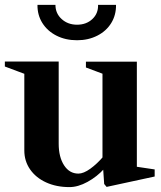

<svg xmlns="http://www.w3.org/2000/svg" viewBox="-34 -754 663 791"><path d="M66.2 -134V-458.4L74.2 -447L-14 -480V-500.6H207.8V-162Q207.8 -107 230 -72.9Q252.2 -38.8 289 -38.8Q310.2 -38.8 338.1 -58.9Q366 -79 392.4 -110L388.2 -97V-458.4L396.2 -447.4L320 -476V-500H529.8V-59L521.4 -68.2L603.2 -56V-26.8L405.2 16L395.2 4L390.6 -63.4L395.2 -58.8Q366 -26.4 326.8 -4.8Q287.6 16.8 252 16.8Q198.2 16.8 156 -2.5Q113.8 -21.8 90 -56.1Q66.2 -90.4 66.2 -134ZM120.4 -734H194.4Q194.4 -698.6 220.1 -675.4Q245.8 -652.2 283.4 -652.2Q321.6 -652.2 346.4 -675.4Q371.2 -698.6 370 -734H444Q444.6 -692.2 424.3 -659.1Q404 -626 366.9 -607.1Q329.8 -588.2 283.4 -588.2Q236 -588.2 198.7 -607.1Q161.4 -626 140.6 -659.1Q119.8 -692.2 120.4 -734Z"/></svg>

Font: Wittgenstein
Style: Regular
Weight: 400
Designer: Jörg Drees
Foundry: Jörg Drees
Version: Version 1.003;Glyphs 3.1.2 (3151)